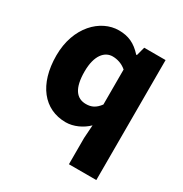

<svg xmlns="http://www.w3.org/2000/svg" viewBox="-162 -634 898 941"><g transform="rotate(30 287.5 -163.5)"><path d="M358 182H513V-497H392L379 -448H375C336 -491 297 -509 243 -509C140 -509 38 -411 38 -249C38 -87 118 12 241 12C285 12 332 -10 363 -41L358 33ZM282 -115C229 -115 197 -155 197 -250C197 -343 236 -383 280 -383C305 -383 334 -375 358 -354V-156C335 -125 312 -115 282 -115Z"/></g></svg>

Font: DAIFUKU Sans
Style: Bold
Weight: 700
Designer: Original font ‘Source Han Sans JP’ : Paul D. Hunt
Foundry: Daifuku
Version: Version 1.000